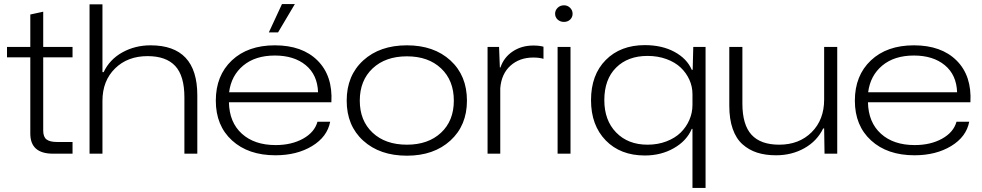

<svg xmlns="http://www.w3.org/2000/svg" viewBox="-20 -750 4792 937"><path d="M238.8 0Q127.9 0 127.9 -98.1V-470.2H14.2V-521H127.9V-679.2L190.9 -692.9V-521H334V-470.2H190.9V-112.8Q190.9 -81.5 207.3 -69.3Q223.6 -57.1 257.8 -57.1H334V0Z M417 0V-729H480V-397.9H485.8Q515.1 -460 577.1 -494.4Q639.2 -528.8 714.8 -528.8Q942.9 -528.8 942.9 -285.2V0H879.9V-274.9Q879.9 -379.9 835.2 -428Q790.5 -476.1 700.2 -476.1Q602.5 -476.1 541.3 -415.8Q480 -355.5 480 -257.8V0Z M1324.2 7.8Q1191.9 7.8 1112.5 -64.5Q1033.2 -136.7 1033.2 -258.8Q1033.2 -381.3 1111.3 -455.1Q1189.5 -528.8 1321.3 -528.8Q1455.6 -528.8 1530 -454.3Q1604.5 -379.9 1597.2 -251H1097.2Q1099.1 -152.8 1160.4 -97.4Q1221.7 -42 1325.2 -42Q1402.8 -42 1459 -73.2Q1515.1 -104.5 1529.3 -155.8H1591.3Q1577.1 -82 1502.9 -37.1Q1428.7 7.8 1324.2 7.8ZM1098.1 -299.8H1532.2Q1529.3 -384.8 1472.2 -431.9Q1415 -479 1321.3 -479Q1226.1 -479 1167.2 -430.2Q1108.4 -381.3 1098.1 -299.8ZM1292 -591.8 1356 -730H1418.9L1336.9 -591.8Z M1965.8 9.8Q1833.5 9.8 1752.7 -63.5Q1671.9 -136.7 1671.9 -258.8Q1671.9 -381.3 1752.7 -455.1Q1833.5 -528.8 1965.8 -528.8Q2097.7 -528.8 2178.2 -455.1Q2258.8 -381.3 2258.8 -258.8Q2258.8 -137.7 2178 -64Q2097.2 9.8 1965.8 9.8ZM1735.8 -258.8Q1735.8 -161.1 1798.3 -102.5Q1860.8 -43.9 1965.8 -43.9Q2069.8 -43.9 2132.3 -102.3Q2194.8 -160.6 2194.8 -258.8Q2194.8 -357.4 2132.6 -416.3Q2070.3 -475.1 1965.8 -475.1Q1861.3 -475.1 1798.6 -416.3Q1735.8 -357.4 1735.8 -258.8Z M2359.4 0V-521H2415.5L2419.4 -420.9H2422.4Q2439 -470.2 2482.2 -499Q2525.4 -527.8 2582.5 -527.8Q2612.8 -527.8 2632.3 -522V-462.9Q2612.3 -469.2 2582.5 -469.2Q2515.6 -469.2 2471.4 -429.7Q2427.2 -390.1 2421.4 -319.8V0Z M2701.2 0V-521H2764.2V0ZM2689 -683.1Q2689 -699.7 2701.4 -711.9Q2713.9 -724.1 2732.4 -724.1Q2750 -724.1 2762.2 -711.9Q2774.4 -699.7 2774.4 -683.1Q2774.4 -666 2762.5 -654.5Q2750.5 -643.1 2732.4 -643.1Q2713.9 -643.1 2701.4 -654.5Q2689 -666 2689 -683.1Z M3359.4 167V-121.1H3356Q3331.1 -62.5 3268.6 -26.9Q3206.1 8.8 3127 8.8Q3007.8 8.8 2936 -64.9Q2864.3 -138.7 2864.3 -261.2Q2864.3 -384.8 2936.3 -457.3Q3008.3 -529.8 3127 -529.8Q3210.9 -529.8 3271.7 -496.8Q3332.5 -463.9 3356 -409.2H3360.4L3363.3 -521H3423.3V167ZM2929.2 -261.2Q2929.2 -162.6 2987.1 -103.3Q3044.9 -43.9 3140.1 -43.9Q3190.4 -43.9 3232.4 -60.1Q3274.4 -76.2 3301.8 -103Q3329.1 -129.9 3344.2 -164.8Q3359.4 -199.7 3359.4 -237.8V-291Q3359.4 -327.6 3344.2 -361.1Q3329.1 -394.5 3301.8 -420.4Q3274.4 -446.3 3232.4 -461.7Q3190.4 -477.1 3140.1 -477.1Q3043.9 -477.1 2986.6 -419.9Q2929.2 -362.8 2929.2 -261.2Z M3767.1 7.8Q3715.3 7.8 3675 -5.1Q3634.8 -18.1 3603.5 -45.9Q3572.3 -73.7 3555.7 -121.3Q3539.1 -168.9 3539.1 -233.9V-521H3603V-245.1Q3603 -141.1 3647.5 -92.5Q3691.9 -43.9 3782.7 -43.9Q3879.9 -43.9 3940.9 -104.7Q4002 -165.5 4002 -264.2V-521H4065.9V0H4003.9L4002 -123H3997.1Q3967.3 -61.5 3905.8 -26.9Q3844.2 7.8 3767.1 7.8Z M4442.9 7.8Q4310.5 7.8 4231.2 -64.5Q4151.9 -136.7 4151.9 -258.8Q4151.9 -381.3 4230 -455.1Q4308.1 -528.8 4439.9 -528.8Q4574.2 -528.8 4648.7 -454.3Q4723.1 -379.9 4715.8 -251H4215.8Q4217.8 -152.8 4279.1 -97.4Q4340.3 -42 4443.8 -42Q4521.5 -42 4577.6 -73.2Q4633.8 -104.5 4647.9 -155.8H4710Q4695.8 -82 4621.6 -37.1Q4547.4 7.8 4442.9 7.8ZM4216.8 -299.8H4650.9Q4647.9 -384.8 4590.8 -431.9Q4533.7 -479 4439.9 -479Q4344.7 -479 4285.9 -430.2Q4227.1 -381.3 4216.8 -299.8Z"/></svg>

Font: Lumene Sans Expanded Light
Style: Regular
Weight: 300
Width: 7
Designer: Deni Anggara
Version: Version 1.003;Glyphs 3.1.2 (3151)